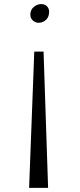

<svg xmlns="http://www.w3.org/2000/svg" viewBox="-20 -716 388 930"><path d="M218 -659Q218 -652 217 -648Q214 -627 197.5 -615.5Q181 -604 161 -606Q146 -609 136.5 -619.5Q127 -630 127 -646Q127 -669 145 -683.5Q163 -698 184 -696Q201 -694 209.5 -683.5Q218 -673 218 -659ZM213 194H121L146 -466H191Z"/></svg>

Font: Martel UltraLight
Style: Regular
Weight: 250
Designer: Dan Reynolds
Foundry: Dan Reynolds
Version: Version 1.001; ttfautohint (v1.1) -l 5 -r 5 -G 72 -x 0 -D la